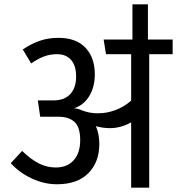

<svg xmlns="http://www.w3.org/2000/svg" viewBox="-20 -873 823 893"><path d="M783 -621H674V0H590V-304Q542 -277 491 -277Q459 -277 426 -286Q442 -249 442 -204Q442 -119 391 -67.5Q340 -16 245 -16Q185 -16 127.5 -43Q70 -70 30 -114L83 -171Q123 -132 160.5 -113Q198 -94 239 -94Q293 -94 323 -128Q353 -162 353 -221Q353 -282 326.5 -306Q300 -330 252 -330H167L156 -406H228Q280 -406 307 -435.5Q334 -465 334 -517Q334 -568 310.5 -594.5Q287 -621 245 -621Q212 -621 183.5 -610Q155 -599 125 -578L86 -643Q126 -670 165.5 -683.5Q205 -697 252 -697Q334 -697 377.5 -651Q421 -605 421 -527Q421 -470 396 -427.5Q371 -385 324 -369Q340 -369 358 -361Q394 -346 435 -346Q477 -346 517 -361Q557 -376 590 -405V-621H473L462 -689H596V-853H668V-689H783Z"/></svg>

Font: FiraGO
Style: Regular
Weight: 400
Designer: bBox Type
Foundry: bBox Type GmbH
Version: Version 1.001;April 20, 2020;FontCreator 12.0.0.2555 64-bit